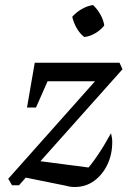

<svg xmlns="http://www.w3.org/2000/svg" viewBox="-20 -741 521 768"><path d="M28 0 13 -26 426 -490H458L470 -464L56 0ZM244 2 61 -35 120 -99 357 -68 314 -48Q343 -79 370 -119Q397 -159 424 -208Q426 -200 427.5 -191Q429 -182 429 -174Q429 -123 409.5 -82.5Q390 -42 356.5 -17.5Q323 7 279 7Q260 7 244 2ZM88 -311 119 -490H203L124 -311ZM147 -416 119 -490H458L382 -416ZM352 -721Q369 -705 381.5 -683Q394 -661 397 -639Q383 -621 361 -608Q339 -595 317 -593Q299 -607 286.5 -629Q274 -651 269 -674Q285 -692 306.5 -704.5Q328 -717 352 -721Z"/></svg>

Font: Piazzolla Thin Medium
Style: Italic
Weight: 500
Italic angle: -11.3°
Version: Version 2.005